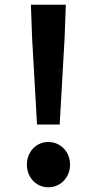

<svg xmlns="http://www.w3.org/2000/svg" viewBox="-20 -780 410 814"><path d="M137 -252H233L254 -621L259 -760H111L116 -621ZM185 14C237 14 277 -28 277 -82C277 -136 237 -178 185 -178C133 -178 94 -136 94 -82C94 -28 133 14 185 14Z"/></svg>

Font: Source Han Sans Old Style Bold
Style: Regular
Weight: 700
Designer: Ryoko NISHIZUKA (kana & ideographs); Paul D. Hunt (Latin, Greek & Cyrillic); Wenlong ZHANG (bopomofo); Sandoll Communica
Foundry: Adobe Systems Incorporated
Version: Version 1.004;PS 1.004;hotconv 1.0.81;makeotf.lib2.5.63406